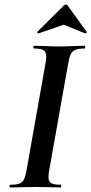

<svg xmlns="http://www.w3.org/2000/svg" viewBox="-20 -827 403 847"><path d="M25 -12Q52 -12 65.5 -17Q79 -22 86 -36Q93 -50 98 -81L180 -544Q184 -561 184 -577Q184 -598 172 -605.5Q160 -613 130 -613Q127 -613 127 -619Q127 -625 130 -625L176 -624Q216 -622 240 -622Q270 -622 310 -624L353 -625Q356 -625 356 -619Q356 -613 353 -613Q326 -613 312 -607Q298 -601 291.5 -587Q285 -573 280 -542L198 -81Q194 -62 194 -47Q194 -26 206 -19Q218 -12 248 -12Q250 -12 250 -6Q250 0 248 0Q220 0 203 -1L136 -2L71 -1Q54 0 25 0Q22 0 22 -6Q22 -12 25 -12ZM150 -680Q147 -680 145 -682.5Q143 -685 145 -687L261 -802Q266 -807 270 -807Q276 -807 279 -802L362 -687L363 -685Q363 -683 360 -681Q357 -679 355 -680L261 -718L151 -680Z"/></svg>

Font: Cormorant Garamond
Style: Bold Italic
Weight: 700
Italic angle: -10°
Designer: Christian Thalmann (Catharsis Fonts)
Foundry: Catharsis Fonts
Version: Version 4.000